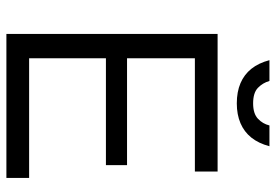

<svg xmlns="http://www.w3.org/2000/svg" viewBox="-151 -711 862 600"><g transform="rotate(90 280.0 -411.0)"><path d="M516 -589H162V-377H496V-311H162V-71H536V0H86V-660H516ZM303 -720Q267 -720 240 -731.5Q213 -743 195 -765.5Q177 -788 168 -822H233Q239 -801 254.5 -786Q270 -771 303 -771Q335 -771 351 -786Q367 -801 372 -822H437Q428 -788 410 -765.5Q392 -743 365 -731.5Q338 -720 303 -720Z"/></g></svg>

Font: Nata Sans
Style: Regular
Weight: 400
Designer: Daniel Uzquiano Cruz
Version: Version 1.001